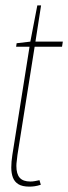

<svg xmlns="http://www.w3.org/2000/svg" viewBox="-20 -685 254 715"><path d="M127 -14 132 3Q120 7 109.5 8.5Q99 10 90 10Q63 10 48.5 1Q34 -8 28 -24Q22 -40 22 -61Q22 -72 23 -83.5Q24 -95 26 -108L90 -511H40L42 -524L93 -530L119 -665H133L112 -530H214L211 -511H109L45 -108Q44 -96 42.5 -86Q41 -76 41 -67Q41 -37 53.5 -23Q66 -9 93 -9Q101 -9 109.5 -10.5Q118 -12 127 -14Z"/></svg>

Font: Georama
Style: Italic
Weight: 400
Width: 2
Italic angle: -9°
Designer: Jean-Baptiste Levee
Foundry: Production Type
Version: Version 1.000